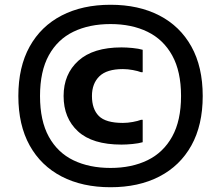

<svg xmlns="http://www.w3.org/2000/svg" viewBox="-20 -763 888 806"><path d="M57 -360Q57 -482 104.5 -567.5Q152 -653 239 -698Q326 -743 444 -743Q562 -743 649 -698Q736 -653 783.5 -567.5Q831 -482 831 -360Q831 -238 783.5 -152.5Q736 -67 649 -22Q562 23 444 23Q326 23 239 -22Q152 -67 104.5 -152.5Q57 -238 57 -360ZM148 -360Q148 -256 185 -189Q222 -122 288.5 -90Q355 -58 444 -58Q533 -58 599.5 -90.5Q666 -123 703 -190Q740 -257 740 -360Q740 -463 703 -530Q666 -597 599.5 -629.5Q533 -662 444 -662Q355 -662 288.5 -630Q222 -598 185 -531Q148 -464 148 -360ZM247 -360Q247 -452 309 -508Q371 -564 490 -564Q511 -564 536.5 -561.5Q562 -559 579 -554V-460H572Q559 -465 537.5 -469Q516 -473 496 -473Q428 -473 397 -442.5Q366 -412 366 -360Q366 -305 395 -276Q424 -247 496 -247Q516 -247 537.5 -251Q559 -255 572 -260H579V-166Q562 -161 536.5 -158.5Q511 -156 490 -156Q368 -156 307.5 -211.5Q247 -267 247 -360Z"/></svg>

Font: Kufam
Style: Bold Italic
Weight: 700
Italic angle: -11°
Designer: Artur Schmal
Foundry: Original Type
Version: Version 1.301; ttfautohint (v1.8.3)